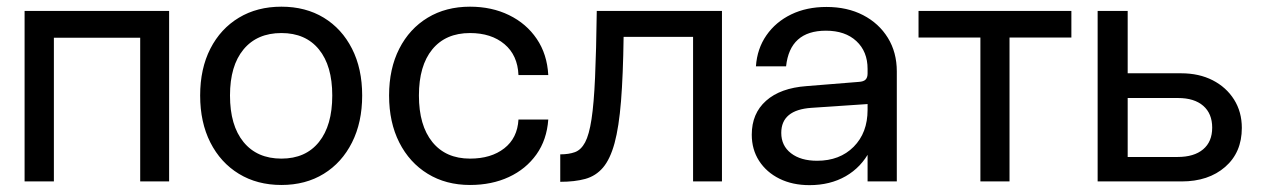

<svg xmlns="http://www.w3.org/2000/svg" viewBox="-20 -532 3700 563"><path d="M52.1 -500V0H138V-421.3H391.1V0H475.9V-500Z M566.9 -251.9Q566.9 -173.3 596.8 -114.2Q626.8 -55.1 680.4 -22.4Q734.1 10.4 805.2 10.4Q876.2 10.4 929.4 -22.4Q982.5 -55.1 1012.2 -114.2Q1042 -173.3 1042 -252Q1042 -330.7 1012.2 -389.2Q982.5 -447.7 929.4 -480.1Q876.2 -512.4 805.2 -512.4Q734.1 -512.4 680.5 -480.1Q626.8 -447.8 596.8 -389.2Q566.9 -330.6 566.9 -251.9ZM954.3 -252Q954.3 -164.1 915.2 -115.5Q876.1 -66.9 805.2 -66.9Q733.9 -66.9 694.1 -115.5Q654.4 -164.1 654.4 -252Q654.4 -339.2 694.1 -387.1Q733.9 -435.1 805.2 -435.1Q876.1 -435.1 915.2 -387.1Q954.3 -339.2 954.3 -252Z M1120.9 -252Q1120.9 -173.3 1150.8 -114.2Q1180.8 -55.1 1234.2 -22.4Q1287.6 10.4 1358.2 10.4Q1422 10.4 1472.1 -12.9Q1522.2 -36.1 1552.9 -79.1Q1583.5 -122 1587.7 -181.5H1500.3Q1497.3 -127.1 1458.6 -97Q1420 -66.9 1358.2 -66.9Q1287.2 -66.9 1247.8 -115.5Q1208.4 -164.1 1208.4 -252Q1208.4 -339.3 1247.6 -387.2Q1286.9 -435.1 1358.2 -435.1Q1420.5 -435.1 1459.2 -402.6Q1497.9 -370.1 1500.3 -311.9H1587.7Q1584.4 -373.1 1553.9 -418Q1523.5 -462.9 1472.8 -487.6Q1422.1 -512.4 1358.2 -512.4Q1287.5 -512.4 1234.1 -480.1Q1180.6 -447.7 1150.8 -389.2Q1120.9 -330.6 1120.9 -252Z M1729.9 -500Q1728.4 -382.4 1724.9 -305.2Q1721.5 -228.1 1714.5 -182.4Q1707.5 -136.7 1695.7 -114.6Q1683.9 -92.5 1665.9 -85.9Q1648 -79.4 1622.8 -79.4V1.1Q1665.4 1.1 1696.3 -7.4Q1727.2 -16 1748.2 -40.6Q1769.2 -65.3 1782.1 -112.4Q1794.9 -159.5 1801 -235.5Q1807.1 -311.5 1808.6 -423.8H2012.3V0H2097V-500Z M2609.7 -322.6Q2609.7 -378.4 2583.5 -421Q2557.2 -463.6 2510.9 -487.6Q2464.6 -511.6 2403.4 -511.6Q2345.2 -511.6 2299.9 -489.7Q2254.6 -467.7 2227.4 -428.5Q2200.1 -389.2 2196.6 -337.4H2285Q2296.2 -442 2401.9 -442Q2458.3 -442 2491.1 -411.5Q2524 -381 2524 -330V0H2609.7ZM2556.5 -207.3 2524 -209.9Q2524 -142.6 2483.2 -101.6Q2442.4 -60.6 2376 -60.6Q2327.9 -60.6 2299.4 -82.7Q2270.9 -104.7 2270.9 -142.4Q2270.9 -209.8 2359.5 -215.8L2525.8 -227L2524 -316.6Q2524 -304.5 2518.1 -298.6Q2512.3 -292.7 2498.4 -291.9L2344.9 -279.5Q2268.4 -273.9 2226.4 -236.6Q2184.4 -199.4 2184.4 -137.1Q2184.4 -93.7 2205.9 -60.3Q2227.5 -26.9 2265.6 -8Q2303.8 10.9 2353.6 10.9Q2414.1 10.9 2459.9 -15.3Q2505.6 -41.5 2531.1 -90.4Q2556.5 -139.3 2556.5 -207.3Z M3121.6 -500H2673.4V-422H2854.8V0H2940.2V-422H3121.6Z M3432.8 -71.7H3286.7V-244.6H3434.2Q3482 -244.6 3508.3 -221.7Q3534.5 -198.8 3534.5 -157.7Q3534.5 -116.4 3507.9 -94.1Q3481.3 -71.7 3432.8 -71.7ZM3443.6 -317.1H3286.7V-500H3198.6V0H3444.9Q3523.6 0 3572.5 -42.5Q3621.4 -85 3621.4 -156.9Q3621.4 -203.9 3598.6 -240.1Q3575.8 -276.2 3535.9 -296.7Q3495.9 -317.1 3443.6 -317.1Z"/></svg>

Font: Overused Grotesk Light
Style: Regular
Weight: 300
Designer: RandomMaerks
Version: Version 0.005